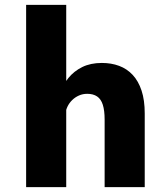

<svg xmlns="http://www.w3.org/2000/svg" viewBox="-20 -770 690 790"><path d="M87.5 0V-750H252.5V0ZM410.5 0V-277.5Q410.5 -315.5 403 -339Q395.5 -362.5 379.5 -373.2Q363.5 -384 339 -384Q320.5 -384 304.8 -377Q289 -370 277 -358.2Q265 -346.5 258 -332Q251 -317.5 249 -302L216.5 -320Q216.5 -353.5 227.5 -387Q238.5 -420.5 261.2 -448.8Q284 -477 318.2 -494Q352.5 -511 399 -511Q438 -511 470.2 -499Q502.5 -487 526 -461.8Q549.5 -436.5 562.5 -397.2Q575.5 -358 575.5 -303V0Z"/></svg>

Font: Trispace Thin
Style: Bold
Weight: 700
Version: Version 1.210